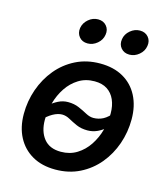

<svg xmlns="http://www.w3.org/2000/svg" viewBox="-112 -829 803 926"><g transform="rotate(15 289.5 -365.5)"><path d="M250 11.7Q183.1 11.7 135 -15.9Q86.9 -43.5 60.8 -93Q34.7 -142.6 34.7 -209Q34.7 -272.5 55.4 -331.8Q76.2 -391.1 114.7 -437.7Q153.3 -484.4 207.5 -511.5Q261.7 -538.6 328.6 -538.6Q396 -538.6 444.1 -511.2Q492.2 -483.9 518.1 -433.8Q543.9 -383.8 543.9 -317.4Q543.9 -253.4 523.4 -194.3Q502.9 -135.3 464.4 -88.9Q425.8 -42.5 371.6 -15.4Q317.4 11.7 250 11.7ZM253.9 -78.1Q299.3 -78.1 334 -99.9Q368.7 -121.6 392.1 -157Q415.5 -192.4 427.2 -234.6Q439 -276.9 439 -318.4Q439 -357.4 426 -386.7Q413.1 -416 387.9 -432.4Q362.8 -448.7 324.7 -448.7Q279.8 -448.7 245.4 -427.2Q210.9 -405.8 187.5 -370.6Q164.1 -335.4 152.1 -292.7Q140.1 -250 140.1 -207.5Q140.1 -149.4 168.7 -113.8Q197.3 -78.1 253.9 -78.1ZM116.7 -197.3 83 -228Q107.9 -254.4 131.3 -274.9Q154.8 -295.4 178.2 -307.1Q201.7 -318.8 226.6 -318.8Q257.8 -318.8 281.7 -308.3Q305.7 -297.9 325.4 -287.1Q345.2 -276.4 363.3 -276.4Q389.2 -276.4 411.9 -288.3Q434.6 -300.3 459.5 -331.5L495.6 -303.7Q471.2 -274.9 448.2 -254.2Q425.3 -233.4 401.6 -222.2Q377.9 -210.9 351.1 -210.9Q319.8 -210.9 296.1 -221.4Q272.5 -231.9 253.2 -242.7Q233.9 -253.4 214.8 -253.4Q193.4 -253.4 168.9 -239.7Q144.5 -226.1 116.7 -197.3ZM452.1 -616.2Q425.3 -616.2 409.9 -634.5Q394.5 -652.8 398.9 -679.2Q402.8 -705.1 424.6 -723.4Q446.3 -741.7 472.7 -741.7Q499.5 -741.7 514.9 -723.4Q530.3 -705.1 525.9 -679.2Q522 -652.8 500.2 -634.5Q478.5 -616.2 452.1 -616.2ZM243.2 -616.2Q216.3 -616.2 201.2 -634.5Q186 -652.8 189.9 -679.2Q194.3 -705.1 215.8 -723.4Q237.3 -741.7 263.7 -741.7Q290.5 -741.7 305.9 -723.4Q321.3 -705.1 316.9 -679.2Q313 -652.8 291.3 -634.5Q269.5 -616.2 243.2 -616.2Z"/></g></svg>

Font: Inter 24pt Medium
Style: Italic
Weight: 500
Italic angle: -9.3988°
Designer: Rasmus Andersson
Foundry: rsms
Version: Version 4.001;git-66647c0bb